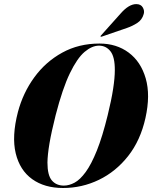

<svg xmlns="http://www.w3.org/2000/svg" viewBox="-20 -929 760 959"><path d="M477 -711.5Q562 -711.5 622.8 -666.2Q683.5 -621 707.8 -537.5Q732 -454 706.5 -339.5Q681.5 -227.5 620 -149.5Q558.5 -71.5 474 -30.8Q389.5 10 295 10Q202.5 10 140.8 -34.2Q79 -78.5 58.5 -163.2Q38 -248 69.5 -369.5Q95 -465.5 151.5 -543Q208 -620.5 290.8 -666Q373.5 -711.5 477 -711.5ZM299 -2Q325.5 -2 352.8 -16.8Q380 -31.5 408 -69.8Q436 -108 463.8 -177Q491.5 -246 518 -354Q536.5 -429.5 545 -484.8Q553.5 -540 553.5 -578Q554 -644.5 531.8 -672.8Q509.5 -701 474.5 -701Q439.5 -701 402.5 -669.8Q365.5 -638.5 329 -563Q292.5 -487.5 258 -354Q237 -271 227.2 -213.2Q217.5 -155.5 217 -117Q217 -53.5 239 -27.8Q261 -2 299 -2ZM582.5 -861.5Q624 -909 661.5 -908.5Q684 -908 693.2 -891.8Q702.5 -875.5 698 -859.5Q690 -830 665.5 -814.2Q641 -798.5 614.5 -789.5L488 -746Q483.5 -744.5 482 -747Q481.5 -749.5 485 -752.5Z"/></svg>

Font: Fraunces 144pt S000
Style: Bold Italic
Weight: 700
Italic angle: -16°
Version: Version 1.000; ttfautohint (v1.8.3)